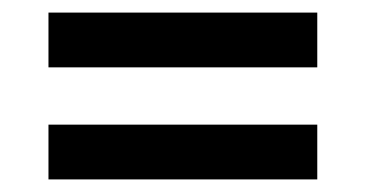

<svg xmlns="http://www.w3.org/2000/svg" viewBox="-20 -508 584 305"><path d="M57 -223ZM484 -310V-223H57V-310ZM484 -488V-401H57V-488Z"/></svg>

Font: Rosa Sans Medium
Style: Regular
Weight: 500
Designer: Pentagram / MCKL
Foundry: Pentagram / MCKL
Version: Version 1.005;September 16, 2019;FontCreator 11.5.0.2425 64-